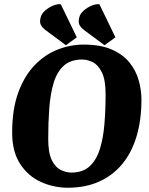

<svg xmlns="http://www.w3.org/2000/svg" viewBox="-20 -869 697 900"><path d="M289 -657 196 -726Q176 -741 170.5 -754.5Q165 -768 171 -789Q175 -805 191.5 -819.5Q208 -834 228.5 -842.5Q249 -851 265 -849L340 -694ZM470 -657 377 -726Q357 -741 351.5 -754.5Q346 -768 352 -789Q356 -805 372.5 -819.5Q389 -834 409.5 -842.5Q430 -851 446 -849L521 -694ZM298 11Q232 11 172 -16Q112 -43 74.5 -100.5Q37 -158 37 -247Q37 -357 65.5 -435Q94 -513 142 -563Q190 -613 250 -636.5Q310 -660 372 -660Q451 -660 503.5 -637Q556 -614 586.5 -576.5Q617 -539 630 -493Q643 -447 643 -402Q643 -306 620 -229.5Q597 -153 552.5 -99.5Q508 -46 444 -17.5Q380 11 298 11ZM315 -60Q368 -60 400 -89.5Q432 -119 448 -170Q464 -221 469.5 -287.5Q475 -354 475 -427Q475 -495 457.5 -530Q440 -565 415 -577.5Q390 -590 365 -590Q311 -590 279 -561Q247 -532 231.5 -480.5Q216 -429 211 -361.5Q206 -294 206 -218Q206 -152 223 -118Q240 -84 265.5 -72Q291 -60 315 -60Z"/></svg>

Font: Faustina Light ExtraBold
Style: Italic
Weight: 800
Italic angle: -8°
Version: Version 1.200